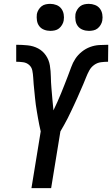

<svg xmlns="http://www.w3.org/2000/svg" viewBox="-20 -975 581 995"><path d="M143 0 191 -294Q187 -311 183.5 -328Q180 -345 177 -362.5Q174 -380 171 -397.5Q168 -415 165.5 -432.5Q163 -450 161.5 -467.5Q160 -485 158 -503Q156 -521 154.5 -538.5Q153 -556 152 -574Q151 -592 147.5 -609.5Q144 -627 131 -638.5Q118 -650 100 -652.5Q82 -655 64 -655V-743Q94 -743 123.5 -740Q153 -737 177.5 -724Q202 -711 218 -687.5Q234 -664 238.5 -635.5Q243 -607 243.5 -577.5Q244 -548 246.5 -519Q249 -490 251.5 -460.5Q254 -431 257 -403Q268 -425 277.5 -447Q287 -469 296.5 -491.5Q306 -514 314.5 -536.5Q323 -559 332 -581.5Q341 -604 349 -627Q357 -650 370.5 -670.5Q384 -691 404 -707Q424 -723 447 -731.5Q470 -740 494 -741.5Q518 -743 541 -743L540 -655Q522 -655 503 -652.5Q484 -650 468 -638.5Q452 -627 442.5 -609.5Q433 -592 426 -574Q419 -556 411.5 -538.5Q404 -521 396 -503Q388 -485 380.5 -467.5Q373 -450 364.5 -432.5Q356 -415 348 -397.5Q340 -380 331 -362.5Q322 -345 312.5 -328Q303 -311 293 -294L245 0ZM441 -815Q424 -815 408.5 -821Q393 -827 383.5 -839.5Q374 -852 371.5 -868.5Q369 -885 371 -902Q373 -913 379.5 -924Q386 -935 395.5 -942.5Q405 -950 417 -952.5Q429 -955 440 -955Q457 -955 472.5 -949Q488 -943 497.5 -930.5Q507 -918 510 -901.5Q513 -885 510 -868Q508 -857 501.5 -846Q495 -835 485.5 -827.5Q476 -820 464 -817.5Q452 -815 441 -815ZM241 -815Q224 -815 208.5 -821Q193 -827 183.5 -839.5Q174 -852 171.5 -868.5Q169 -885 171 -902Q173 -913 179.5 -924Q186 -935 195.5 -942.5Q205 -950 217 -952.5Q229 -955 240 -955Q257 -955 272.5 -949Q288 -943 297.5 -930.5Q307 -918 310 -901.5Q313 -885 310 -868Q308 -857 301.5 -846Q295 -835 285.5 -827.5Q276 -820 264 -817.5Q252 -815 241 -815Z"/></svg>

Font: Iosevka Term Curly Semibold
Style: Italic
Weight: 600
Italic angle: -9°
Designer: Belleve Invis
Foundry: Belleve Invis
Version: Version 32.3.0